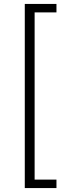

<svg xmlns="http://www.w3.org/2000/svg" viewBox="-20 -762 329 976"><path d="M106 194H267V151H156V-699H267V-742H106Z"/></svg>

Font: Chess Sans Light
Style: Regular
Weight: 300
Designer: Wolf Bōese
Foundry: Wolf Bōese
Version: Version 7.223;Glyphs 3.3 (3306)